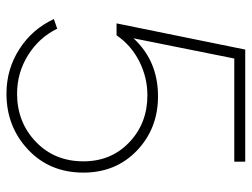

<svg xmlns="http://www.w3.org/2000/svg" viewBox="-110 -500 760 579"><g transform="rotate(90 269.5 -211.0)"><path d="M263 149Q189 149 128.5 110Q68 71 38 6L67 -4Q94 51 147 84Q200 117 263 117Q349 117 408 60.5Q467 4 467 -83Q467 -167 409.5 -221.5Q352 -276 268 -276Q214 -276 165.5 -251.5Q117 -227 87 -183H51L130 -571H468V-538H157L96 -234Q164 -308 271 -308Q368 -308 434.5 -244.5Q501 -181 501 -83Q501 19 431.5 84Q362 149 263 149Z"/></g></svg>

Font: Raleway-v4020 ExtraLight
Style: Regular
Weight: 275
Designer: Matt McInerney, Pablo Impallari, Rodrigo Fuenzalida
Foundry: Matt McInerney, Pablo Impallari, Rodrigo Fuenzalida
Version: Version 4.020;PS 004.020;hotconv 1.0.88;makeotf.lib2.5.64775